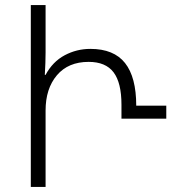

<svg xmlns="http://www.w3.org/2000/svg" viewBox="-20 -734 693 754"><path d="M101 -714H159V-528Q159 -490 156 -440H159Q187 -492 234 -517Q281 -542 335 -542Q427 -542 471 -486.5Q515 -431 515 -319H633V-268H457V-323Q457 -409 426 -450Q395 -491 328 -491Q248 -491 203.5 -438.5Q159 -386 159 -300V0H101Z"/></svg>

Font: Noto Sans Georgian Light
Style: Regular
Weight: 300
Designer: Monotype Design team
Foundry: Monotype Imaging Inc.
Version: Version 1.000